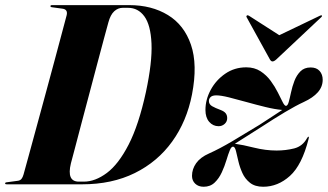

<svg xmlns="http://www.w3.org/2000/svg" viewBox="-36 -720 1280 750"><path d="M-16 -3.5Q-16 -7.5 -9.5 -8L31.5 -13.5Q42.5 -14.5 47.8 -21Q53 -27.5 56 -38.5Q62.5 -62 76.2 -112Q90 -162 107.5 -226.8Q125 -291.5 143.8 -360.2Q162.5 -429 179.2 -491.2Q196 -553.5 208 -599Q220 -644.5 224.5 -661Q229.5 -683 208.5 -686L168.5 -691.5Q161 -692 161 -696Q161 -700 167.5 -700H469Q556.5 -700 620 -661.2Q683.5 -622.5 710 -545Q736.5 -467.5 714 -351Q693.5 -246 636.5 -167Q579.5 -88 490.5 -44Q401.5 0 284.5 0H-10Q-16 0 -16 -3.5ZM291.5 -10.5Q336 -10.5 381.5 -44.5Q427 -78.5 466.5 -155.2Q506 -232 534 -360.5Q559 -477.5 555.8 -550Q552.5 -622.5 528 -656Q503.5 -689.5 464 -689.5H443.5Q425 -689.5 410.2 -676Q395.5 -662.5 387.5 -633Q381.5 -612 370 -568.8Q358.5 -525.5 343.5 -469.5Q328.5 -413.5 312.8 -353.5Q297 -293.5 282.2 -238.2Q267.5 -183 256.8 -141.5Q246 -100 241 -82Q223.5 -10.5 272 -10.5ZM875.5 -147Q868 -148.5 861.8 -133.2Q855.5 -118 848.5 -94.5Q841.5 -71 830.5 -47Q819.5 -23 802.5 -6.8Q785.5 9.5 759.5 9.5Q739 9.5 726.5 -2.5Q714 -14.5 714 -33Q714 -59.5 730.2 -82.5Q746.5 -105.5 780.5 -120.5Q821 -138.5 872.5 -169Q924 -199.5 977 -232Q1002.5 -248.5 1026.2 -264Q1050 -279.5 1066.5 -290.5Q1037.5 -293 1000.8 -302Q964 -311 926.5 -321.5Q889 -332 857.8 -339.8Q826.5 -347.5 809 -347.5Q793.5 -347.5 786.8 -341Q780 -334.5 780 -325.5Q780 -312.5 792.5 -305.2Q805 -298 825.5 -290.5Q840 -285 845.8 -277.2Q851.5 -269.5 851.5 -258.5Q851.5 -245 841.5 -236Q831.5 -227 818 -227Q796 -227 781.2 -244Q766.5 -261 766.5 -290.5Q766.5 -331 787.2 -369.2Q808 -407.5 844 -432.2Q880 -457 926 -457Q958 -457 981.5 -441.8Q1005 -426.5 1021.5 -404Q1038 -381.5 1049.2 -359Q1060.5 -336.5 1068 -321.5Q1075.5 -306.5 1081 -306.5Q1087.5 -306.5 1091.8 -321.5Q1096 -336.5 1100.8 -359Q1105.5 -381.5 1114 -403.8Q1122.5 -426 1137.5 -441.2Q1152.5 -456.5 1177.5 -456.5Q1200.5 -456.5 1212.5 -442.8Q1224.5 -429 1224.5 -408.5Q1224.5 -381 1205.5 -359.5Q1186.5 -338 1150.5 -321.5Q1120 -307.5 1077.2 -282Q1034.5 -256.5 982.5 -222.5Q953.5 -204 926.2 -186.8Q899 -169.5 881.5 -158.5Q911.5 -154.5 956.5 -143.2Q1001.5 -132 1044.5 -132Q1080 -132 1113 -140.2Q1146 -148.5 1163.5 -180.5Q1167 -186.5 1169.5 -186Q1171.5 -185.5 1169.5 -177.5Q1143.5 -75 1096.5 -32.8Q1049.5 9.5 992 9.5Q960 9.5 940.5 -6Q921 -21.5 910.8 -44.2Q900.5 -67 895.2 -90Q890 -113 886 -129.2Q882 -145.5 875.5 -147ZM1043 -487.5Q1034.5 -480 1028.5 -480Q1023 -480 1018.5 -487.5L927.5 -652.5Q925 -656.5 928.5 -659.5Q931.5 -661.5 936.5 -658.5L1055 -582.5L1213.5 -658.5Q1219.5 -661.5 1221 -659.5Q1223.5 -657 1218.5 -652.5Z"/></svg>

Font: Fraunces 144pt
Style: Bold Italic
Weight: 700
Italic angle: -16°
Version: Version 1.000;[b76b70a41]